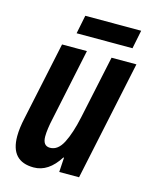

<svg xmlns="http://www.w3.org/2000/svg" viewBox="-108 -762 661 843"><g transform="rotate(15 223.0 -341.0)"><path d="M411 -608 428 -692H174L157 -608ZM242 -66H245L241 0H331L446 -544H333L272 -257Q256 -182 233 -137Q210 -92 174 -92Q141 -92 141 -135Q141 -151 144 -172.5Q147 -194 152 -216L221 -544H108L33 -190Q22 -141 22 -104Q22 10 127 10Q194 10 242 -66Z"/></g></svg>

Font: Noto Sans Display Condensed
Style: Bold Italic
Weight: 700
Width: 3
Designer: Monotype Design team
Foundry: Monotype Imaging Inc.
Version: 1.000